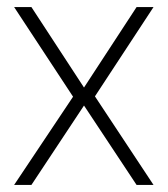

<svg xmlns="http://www.w3.org/2000/svg" viewBox="-20 -524 475 544"><path d="M20 0 187 -250 20 -504H69L218 -276L367 -504H415L249 -251L415 0H367L218 -225L69 0Z"/></svg>

Font: DM Sans ExtraLight
Style: Regular
Weight: 200
Designer: Colophon Foundry, Jonny Pinhorn
Foundry: Colophon Foundry
Version: Version 4.004; ttfautohint (v1.8.4.7-5d5b)